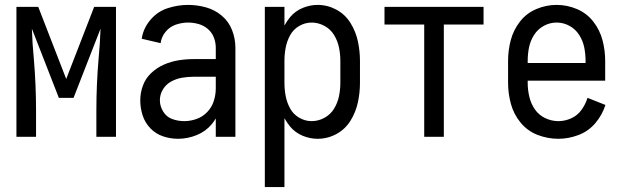

<svg xmlns="http://www.w3.org/2000/svg" viewBox="-20 -558 2540 783"><path d="M47 0V-530H75H136L250 -236L364 -530H425H453V0H373V-106Q373 -212 382 -318Q388 -379 390 -441L280 -159H220L110 -441Q112 -379 118 -318Q127 -212 127 -106V0Z M706 8Q675 8 645 -2Q615 -12 593 -35Q571 -58 561.5 -88Q552 -118 552 -149Q552 -180 563 -209.5Q574 -239 597 -260.5Q620 -282 648.5 -294.5Q677 -307 707.5 -312Q738 -317 769 -317H860V-363Q860 -385 852 -405.5Q844 -426 827.5 -440Q811 -454 790 -460Q769 -466 747 -466Q722 -466 697 -457.5Q672 -449 655 -428Q638 -407 635 -382L558 -400Q564 -442 593 -476.5Q622 -511 663.5 -524.5Q705 -538 747 -538Q784 -538 820 -528Q856 -518 884.5 -494Q913 -470 926.5 -435Q940 -400 940 -363V0H860V-75Q853 -63 844 -52Q819 -22 782 -7Q745 8 706 8ZM860 -198V-245H769Q746 -245 722.5 -241Q699 -237 678 -225.5Q657 -214 644.5 -193.5Q632 -173 632 -149Q632 -125 645.5 -103Q659 -81 682.5 -72.5Q706 -64 731.5 -64Q757 -64 782 -73Q807 -82 825.5 -101.5Q844 -121 852 -146.5Q860 -172 860 -198Z M1060 205V-530H1140V-454Q1150 -472 1163 -488Q1184 -513 1214 -525.5Q1244 -538 1275 -538Q1316 -538 1352 -518.5Q1388 -499 1409.5 -464Q1431 -429 1439.5 -389.5Q1448 -350 1448 -310V-220Q1448 -180 1439.5 -140.5Q1431 -101 1409.5 -66Q1388 -31 1352 -11.5Q1316 8 1275 8Q1244 8 1214 -4.5Q1184 -17 1163 -42Q1150 -58 1140 -76V205ZM1251 -64Q1278 -64 1303 -77.5Q1328 -91 1342.5 -115Q1357 -139 1362.5 -166Q1368 -193 1368 -220V-310Q1368 -337 1362.5 -364Q1357 -391 1342.5 -415Q1328 -439 1303 -452.5Q1278 -466 1251 -466Q1224 -466 1200 -452Q1176 -438 1163 -414Q1150 -390 1145 -363.5Q1140 -337 1140 -310V-220Q1140 -193 1145 -166.5Q1150 -140 1163 -116Q1176 -92 1200 -78Q1224 -64 1251 -64ZM1110 -311V-315Z M1710 0V-458H1548V-530H1952V-458H1790V0Z M2257 8Q2213 8 2172 -8Q2131 -24 2103 -58Q2075 -92 2063.5 -134.5Q2052 -177 2052 -220V-310Q2052 -353 2063 -394.5Q2074 -436 2100.5 -470Q2127 -504 2167 -521Q2207 -538 2250 -538Q2293 -538 2333 -521Q2373 -504 2399.5 -470Q2426 -436 2437 -394.5Q2448 -353 2448 -310V-229H2132V-220Q2132 -192 2138.5 -164Q2145 -136 2161 -112.5Q2177 -89 2203 -76.5Q2229 -64 2257 -64Q2284 -64 2309.5 -75.5Q2335 -87 2351.5 -110Q2368 -133 2376 -159L2449 -130Q2436 -89 2408 -56Q2380 -23 2339.5 -7.5Q2299 8 2257 8ZM2132 -301H2368V-310Q2368 -338 2362.5 -365Q2357 -392 2342 -415.5Q2327 -439 2302.5 -452.5Q2278 -466 2250 -466Q2222 -466 2197.5 -452.5Q2173 -439 2158 -415.5Q2143 -392 2137.5 -365Q2132 -338 2132 -310Z"/></svg>

Font: Iosevka SS01
Style: Regular
Weight: 400
Monospace: yes
Designer: Belleve Invis
Foundry: Belleve Invis
Version: 2.3.3; ttfautohint (v1.8.3)